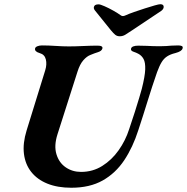

<svg xmlns="http://www.w3.org/2000/svg" viewBox="-20 -868 878 902"><path d="M314.9 14Q250.5 14 202.9 -5.2Q155.2 -24.4 126.9 -60.1Q98.6 -95.8 92.5 -145.4Q86.4 -194.9 105 -255.1L192.5 -538Q201 -565.8 195.4 -588.8Q189.8 -611.9 166.8 -618.4Q141.5 -625.7 144.8 -640.4Q146.4 -647.2 156.1 -650.9Q165.9 -654.6 177 -654.6Q207.9 -654.6 241.2 -652.3Q274.5 -650 303.8 -650Q331.5 -650 371 -651.8Q410.5 -653.6 438.6 -653.6Q465.1 -653.6 460.8 -639.4Q457.3 -628.3 440.5 -623Q423.6 -617.8 405.8 -610.3Q388.1 -603.9 371.6 -585Q355 -566.2 343.9 -530.9L250.1 -237.2Q233 -183.7 245.1 -143.7Q257.1 -103.6 288.6 -82Q320 -60.4 360.8 -60.4Q415.8 -60.4 460.3 -88.4Q504.9 -116.3 537.3 -162Q569.7 -207.6 586.9 -261.6Q602 -305.4 613.7 -342.8Q625.4 -380.3 633.9 -408.1Q642.5 -436 646 -450.2Q661.1 -509.4 662.2 -542.1Q663.3 -574.8 654.4 -590.9Q645.6 -607 629.8 -615.4Q620 -620.7 606.6 -625.2Q593.2 -629.7 595.6 -639.2Q597.3 -646.8 606.4 -650.1Q615.5 -653.5 629.1 -653.5Q652.9 -653.5 669 -652.6Q685 -651.8 699.1 -651.3Q713.2 -650.8 730.3 -650.8Q748.6 -650.8 760.8 -651.7Q773.1 -652.6 785.5 -653.6Q797.9 -654.6 816.9 -654.6Q828.1 -654.6 834.2 -651.7Q840.3 -648.8 837.7 -640.4Q834.2 -626.7 803.8 -618.7Q780.4 -613.1 765.1 -603.1Q749.8 -593.2 739.3 -575.9Q728.7 -558.6 717.9 -529Q693.7 -459.2 673.4 -393.2Q653.1 -327.1 629.8 -256.5Q604.2 -176.2 563.6 -115.2Q522.9 -54.2 462.3 -20.1Q401.7 14 314.9 14ZM542.6 -697.6Q529.9 -697.6 521.3 -704.6Q512.8 -711.6 500.7 -726.2L425.4 -819.7Q419.4 -827.7 421.1 -835Q423.5 -847.6 443.3 -847.6Q451.1 -847.6 471 -838.8Q491 -830.1 512.6 -817.9Q534.1 -805.7 546.6 -796.5Q551.7 -792.3 557.6 -792.5Q563.5 -792.7 571.3 -796.5Q585.4 -803 609.8 -811.6Q634.1 -820.2 660.2 -828.4Q686.2 -836.7 706.4 -842.5Q726.5 -848.2 733.1 -848.2Q749 -848.2 749 -835.8Q749 -825.7 737.9 -817.2L601.6 -726.2Q579.8 -711.3 568.1 -704.5Q556.4 -697.6 542.6 -697.6Z"/></svg>

Font: EB Garamond
Style: Italic
Weight: 400
Italic angle: -17.2°
Designer: Georg Duffner and Octavio Pardo
Foundry: Georg Duffner
Version: Version 1.001